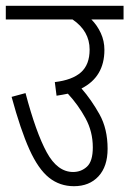

<svg xmlns="http://www.w3.org/2000/svg" viewBox="-20 -642 446 662"><path d="M0 -622H406V-575H295Q315 -555 327.5 -528Q340 -501 340 -470Q340 -377 261 -337Q295 -298 323 -248Q351 -198 351 -129Q351 -68 319.5 -34Q288 0 235 0Q186 0 149 -29.5Q112 -59 81.5 -126.5Q51 -194 20 -308L68 -321Q104 -185 141 -117Q178 -49 232 -49Q260 -49 280 -67.5Q300 -86 300 -134Q300 -188 275 -234Q250 -280 214 -319Q195 -315 175 -312L169 -359Q229 -366 259 -392.5Q289 -419 289 -471Q289 -535 230 -575H0Z"/></svg>

Font: Noto Sans ExtraCondensed Light
Style: Regular
Weight: 300
Width: 2
Designer: Monotype Design Team
Foundry: Monotype Imaging Inc.
Version: Version 2.013; ttfautohint (v1.8.4.7-5d5b)